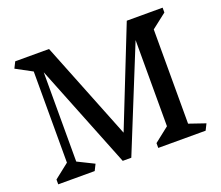

<svg xmlns="http://www.w3.org/2000/svg" viewBox="-128 -972 1331 1158"><g transform="rotate(-20 538.0 -393.0)"><path d="M1006 0H702V-31L796 -105V-658L529 0H474L209 -665V-92L314 -40L294 0H60V-31L154 -105V-690L50 -746L70 -786H287L537 -158L786 -786H1016V-755L921 -681V-76L1026 -40Z"/></g></svg>

Font: Inknut
Style: Antiqua
Weight: 400
Designer: Claus Eggers Srensen
Foundry: Claus Eggers Srensen
Version: Version 1.000; ttfautohint (v1.2) -l 7 -r 28 -G 50 -x 13 -D 